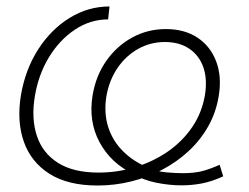

<svg xmlns="http://www.w3.org/2000/svg" viewBox="-20 -569 779 601"><path d="M285.2 11.7Q192.9 11.7 135 -24.9Q77.1 -61.5 54.7 -125.2Q32.2 -189 45.4 -270.5Q59.1 -351.1 99.1 -413.8Q139.2 -476.6 197.5 -512.7Q255.9 -548.8 322.8 -548.8L318.4 -508.3Q262.7 -508.3 214.6 -476.3Q166.5 -444.3 133.3 -389.9Q100.1 -335.4 88.9 -266.6Q77.6 -197.3 95.5 -143.6Q113.3 -89.8 161.4 -59.3Q209.5 -28.8 288.6 -28.8Q348.1 -28.8 403.8 -45.9Q459.5 -63 505.4 -94.7Q551.3 -126.5 581.8 -171.4Q612.3 -216.3 621.6 -272Q629.4 -321.3 616.5 -358.4Q603.5 -395.5 572.5 -416.5Q541.5 -437.5 496.1 -437.5Q450.7 -437.5 412.1 -415.8Q373.5 -394 347.7 -356Q321.8 -317.9 313 -267.6Q304.7 -215.3 318.8 -171.1Q333 -127 366.5 -94.2Q399.9 -61.5 448.2 -42.5Q471.2 -32.2 501 -29.5Q530.8 -26.9 550.8 -26.9Q587.4 -26.9 612.3 -33.2Q637.2 -39.6 667.5 -53.2L678.7 -17.1Q644 -1 612.3 5.1Q580.6 11.2 547.9 11.2Q510.3 11.2 469 2.9Q427.7 -5.4 396.5 -24.9Q326.7 -58.6 291.5 -124Q256.3 -189.5 270 -271.5Q280.3 -332.5 313 -378.9Q345.7 -425.3 394 -451.7Q442.4 -478 499 -478Q557.6 -478 598.1 -451.2Q638.7 -424.3 656.7 -376.7Q674.8 -329.1 664.6 -268.1Q656.2 -216.8 631.8 -173.6Q607.4 -130.4 570.6 -96.2Q533.7 -62 487.8 -37.8Q441.9 -13.7 390.4 -1Q338.9 11.7 285.2 11.7Z"/></svg>

Font: Inter 24pt ExtraLight
Style: Italic
Weight: 250
Italic angle: -9.3988°
Version: Version 4.001;git-66647c0bb